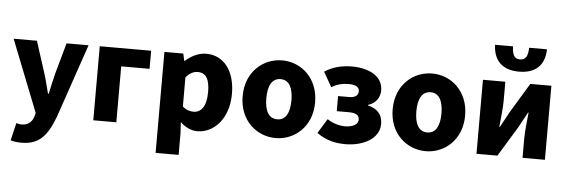

<svg xmlns="http://www.w3.org/2000/svg" viewBox="-60 -1047 4338 1470"><g transform="rotate(5 2109.0 -312.5)"><path d="M143 219C278 219 339 147 395 1L590 -569H421L355 -333C342 -279 329 -226 318 -172H313C298 -228 286 -281 269 -333L193 -569H14L232 -17L224 12C211 52 183 80 129 80C116 80 101 75 91 73L59 208C83 215 106 219 143 219Z M676 0H853V-430H1071V-569H676Z M1173 207H1350V44L1345 -45C1383 -7 1429 14 1477 14C1599 14 1716 -98 1716 -294C1716 -469 1630 -583 1494 -583C1435 -583 1379 -554 1334 -514H1330L1318 -569H1173ZM1435 -132C1408 -132 1378 -140 1350 -165V-390C1381 -423 1408 -438 1441 -438C1504 -438 1533 -391 1533 -291C1533 -177 1489 -132 1435 -132Z M2078 14C2222 14 2356 -96 2356 -284C2356 -473 2222 -583 2078 -583C1933 -583 1799 -473 1799 -284C1799 -96 1933 14 2078 14ZM2078 -130C2011 -130 1981 -190 1981 -284C1981 -379 2011 -439 2078 -439C2144 -439 2174 -379 2174 -284C2174 -190 2144 -130 2078 -130Z M2616 14C2744 14 2874 -47 2874 -163C2874 -238 2833 -279 2762 -296V-301C2826 -320 2852 -373 2852 -419C2852 -533 2738 -583 2614 -583C2538 -583 2467 -566 2404 -525L2469 -411C2513 -438 2554 -447 2602 -447C2655 -447 2682 -429 2682 -399C2682 -366 2658 -348 2610 -348H2527V-232H2619C2674 -232 2700 -217 2700 -181C2700 -143 2656 -122 2598 -122C2560 -122 2509 -134 2463 -165L2394 -53C2469 0 2539 14 2616 14Z M3231 14C3375 14 3509 -96 3509 -284C3509 -473 3375 -583 3231 -583C3086 -583 2952 -473 2952 -284C2952 -96 3086 14 3231 14ZM3231 -130C3164 -130 3134 -190 3134 -284C3134 -379 3164 -439 3231 -439C3297 -439 3327 -379 3327 -284C3327 -190 3297 -130 3231 -130Z M3621 0H3782L3922 -230C3940 -262 3968 -315 3987 -349H3991C3984 -279 3975 -204 3975 -148V0H4147V-569H3985L3846 -339C3829 -306 3799 -254 3781 -220H3777C3784 -289 3793 -365 3793 -421V-569H3621ZM3890 -655C4022 -655 4087 -727 4089 -844H3952C3950 -781 3935 -749 3890 -749C3844 -749 3831 -781 3828 -844H3690C3694 -727 3758 -655 3890 -655Z"/></g></svg>

Font: Noto Sans T Chinese Black
Style: Bold
Weight: 900
Designer: Ryoko NISHIZUKA (kana & ideographs); Paul D. Hunt (Latin, Greek & Cyrillic); Wenlong ZHANG (bopomofo); Sandoll Communica
Foundry: Adobe Systems Incorporated
Version: Version 1.000;PS 1;hotconv 1.0.78;makeotf.lib2.5.61930